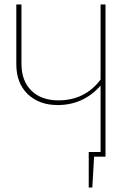

<svg xmlns="http://www.w3.org/2000/svg" viewBox="-20 -701 615 859"><path d="M430 -681H452V0H401L393 138H377V-21H430V-318Q353 -231 238 -231Q155 -231 104 -280Q53 -329 53 -414V-681H76V-416Q76 -339 120.5 -295.5Q165 -252 241 -252Q360 -252 430 -345Z"/></svg>

Font: FiraGO Thin
Style: Regular
Weight: 100
Designer: bBox Type
Foundry: bBox Type GmbH
Version: Version 1.001;PS 001.001;hotconv 1.0.88;makeotf.lib2.5.64775